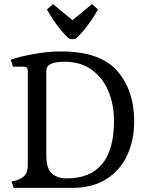

<svg xmlns="http://www.w3.org/2000/svg" viewBox="-20 -913 703 933"><path d="M208 -867 238 -893 332 -815 427 -893 456 -867Q429 -818 395 -775.5Q361 -733 344 -723H320Q302 -734 269 -775.5Q236 -817 208 -867ZM36 -31 58 -36Q86 -45 100.5 -60.5Q115 -76 115 -110V-568Q115 -580 110 -584.5Q105 -589 95 -589H43L32 -623Q75 -638 144 -650.5Q213 -663 277 -663Q466 -663 549 -569Q632 -475 632 -324Q632 -232 598 -158.5Q564 -85 496.5 -42.5Q429 0 331 0H47ZM534 -326Q534 -403 507.5 -468Q481 -533 427 -573Q373 -613 294 -613Q205 -613 205 -570V-159Q205 -94 232 -70Q259 -46 303 -46Q534 -46 534 -326Z"/></svg>

Font: Kurale
Style: Regular
Weight: 400
Designer: Eduardo Rodriguez Tunni
Foundry: Eduardo Rodriguez Tunni
Version: Version 2.000